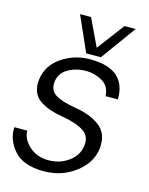

<svg xmlns="http://www.w3.org/2000/svg" viewBox="-119 -823 701 904"><g transform="rotate(15 232.0 -370.5)"><path d="M157.2 -750H210.9L273.9 -617.2L374 -750H428.2L304.2 -579.1H232.9ZM182.1 8.8Q83 8.8 37.6 -42.7Q-7.8 -94.2 -3.9 -155.8H59.1Q59.1 -115.7 96.4 -81.3Q133.8 -46.9 189.9 -46.9Q246.1 -46.9 288.1 -77.4Q330.1 -107.9 336.9 -154.8Q343.8 -202.6 308.8 -226.3Q273.9 -250 204.1 -262.2Q168 -268.1 142.1 -276.6Q116.2 -285.2 91.6 -301Q66.9 -316.9 56.4 -343.5Q45.9 -370.1 50.8 -404.8Q60.5 -474.6 122.3 -515.9Q184.1 -557.1 258.8 -557.1Q435.5 -557.1 433.1 -408.2H373Q371.1 -456.1 335 -477.1Q298.8 -498 262.2 -499Q212.4 -501 171.1 -479Q129.9 -457 124 -414.1Q118.2 -369.1 151.1 -349.1Q184.1 -329.1 248 -318.8Q283.2 -313 310.5 -303.5Q337.9 -293.9 364.5 -276.4Q391.1 -258.8 403.1 -229.5Q415 -200.2 410.2 -160.2Q400.4 -89.4 334.7 -40.3Q269 8.8 182.1 8.8Z"/></g></svg>

Font: Oakes Grotesk
Style: Light Italic
Weight: 300
Designer: Samuel Oakes
Foundry: Samuel Oakes
Version: Version 1.0 | wf-rip DC20170320